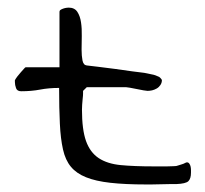

<svg xmlns="http://www.w3.org/2000/svg" viewBox="-20 -488 544 509"><path d="M136.7 -254.9Q109.4 -254.9 86.4 -250.5Q63.5 -246.1 36.1 -246.1Q25.4 -246.1 22.5 -254.4Q19.5 -262.7 19.5 -270.5V-275.4Q21.5 -279.3 25.9 -285.2Q30.3 -291 35.2 -296.4Q40 -301.8 43.5 -305.7Q46.9 -309.6 47.9 -309.6H137.7V-456.1Q137.7 -460 140.6 -461.9Q143.6 -463.9 147.9 -465.3Q152.3 -466.8 156.2 -467.3Q160.2 -467.8 162.1 -467.8Q177.7 -467.8 185.1 -456.5Q192.4 -445.3 194.8 -428.7Q197.3 -412.1 196.8 -392.6Q196.3 -373 196.3 -356.4Q196.3 -339.8 198.7 -327.6Q201.2 -315.4 210 -314.5Q217.8 -313.5 239.7 -311Q261.7 -308.6 285.6 -305.2Q309.6 -301.8 331.1 -298.8Q352.5 -295.9 362.3 -294.9Q364.3 -294.9 369.6 -293.5Q375 -292 381.3 -291Q387.7 -290 392.6 -288.1Q397.5 -286.1 399.4 -285.2Q401.4 -285.2 405.3 -281.2Q409.2 -277.3 409.2 -275.4Q409.2 -268.6 405.3 -262.7Q401.4 -256.8 395.5 -253.4Q389.6 -250 383.3 -248.5Q377 -247.1 371.1 -247.1Q369.1 -247.1 360.4 -248.5Q351.6 -250 342.3 -252Q333 -253.9 324.7 -255.4Q316.4 -256.8 314.5 -256.8H304.7Q295.9 -256.8 286.1 -256.8Q276.4 -256.8 266.6 -256.8H240.2Q233.4 -256.8 226.6 -256.8Q219.7 -256.8 214.8 -256.8H210L200.2 -247.1Q200.2 -246.1 200.2 -240.2Q200.2 -234.4 199.2 -226.6Q198.2 -218.8 197.8 -210.4Q197.3 -202.1 197.3 -197.3Q197.3 -144.5 208 -114.3Q218.8 -84 241.7 -68.8Q264.6 -53.7 300.3 -50.3Q335.9 -46.9 387.7 -46.9Q393.6 -46.9 403.3 -46.9Q413.1 -46.9 422.9 -46.9Q432.6 -46.9 439.5 -47.4Q446.3 -47.9 447.3 -47.9Q448.2 -47.9 452.1 -49.3Q456.1 -50.8 461.4 -52.2Q466.8 -53.7 470.2 -55.7Q473.6 -57.6 475.6 -57.6Q479.5 -57.6 481.9 -54.2Q484.4 -50.8 485.4 -45.9Q486.3 -41 486.3 -37.1V-30.3Q486.3 -14.6 479.5 -7.8Q472.7 -1 447.3 0H430.7Q418.9 0 406.7 0.5Q394.5 1 381.8 1H367.2Q311.5 1 272.5 -3.4Q233.4 -7.8 208 -18.1Q182.6 -28.3 168 -45.9Q153.3 -63.5 147 -91.8Q140.6 -120.1 138.7 -160.2Q136.7 -200.2 136.7 -254.9Z"/></svg>

Font: Swanky and Moo Moo
Style: Regular
Weight: 400
Designer: Kimberly Geswein
Foundry: Kimberly Geswein
Version: Version 1.002 2001